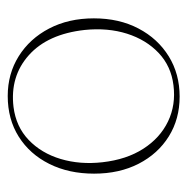

<svg xmlns="http://www.w3.org/2000/svg" viewBox="-14 -461 485 497"><g transform="rotate(-90 228.5 -212.5)"><path d="M228.5 -435Q286 -435 331.5 -406.5Q377 -378 403.2 -327.8Q429.5 -277.5 429.5 -212Q429.5 -146.5 403.2 -96.5Q377 -46.5 331.2 -18.2Q285.5 10 227 10Q169 10 124 -18Q79 -46 53.2 -96Q27.5 -146 27.5 -211.5Q27.5 -277 52.8 -327.5Q78 -378 123.2 -406.5Q168.5 -435 228.5 -435ZM256.5 -6Q305.5 -12 339.8 -44.2Q374 -76.5 389.8 -126.2Q405.5 -176 399.5 -235.5Q389 -331.5 334 -380.5Q279 -429.5 200 -420Q149 -413.5 114.8 -380.8Q80.5 -348 65.5 -298Q50.5 -248 57 -190Q64 -127.5 92 -84Q120 -40.5 162.8 -20Q205.5 0.5 256.5 -6Z"/></g></svg>

Font: Fraunces 144pt S050 Thin
Style: Regular
Weight: 100
Version: Version 1.000; ttfautohint (v1.8.3)